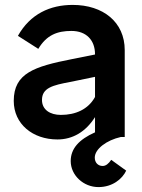

<svg xmlns="http://www.w3.org/2000/svg" viewBox="-20 -558 577 782"><path d="M367 -337V-336L272 -317C120 -287 36 -260 36 -147C36 -53 113 10 214 10C276 10 329 -21 367 -81V-19C302 10 268 47 268 98C268 156 320 204 381 204C438 204 478 171 494 137L433 93C422 109 411 118 398 118C379 118 366 104 366 84C366 49 414 13 472 0H488V-354C488 -468 400 -538 276 -538C184 -538 103 -501 53 -412L136 -359C170 -416 214 -432 271 -432C332 -432 367 -394 367 -337ZM151 -151C151 -200 195 -211 265 -224L367 -245V-163C339 -112 287 -90 228 -90C184 -90 151 -111 151 -151Z"/></svg>

Font: Easer Grotesk Medium
Style: Regular
Weight: 500
Designer: Boardeaser, Bonnie Shaver-Troup, Thomas Jockin
Foundry: Lexend
Version: Version 1.001;Glyphs 3.1.2 (3151)